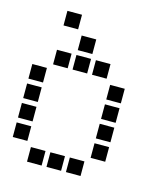

<svg xmlns="http://www.w3.org/2000/svg" viewBox="-115 -877 829 953"><g transform="rotate(15 300.0 -400.5)"><path d="M114 -788Q113 -788 113 -788Q113 -788 113 -787V-714Q113 -713 113 -713Q113 -713 114 -713H187Q188 -713 188 -713Q188 -713 188 -714V-787Q188 -788 188 -788Q188 -788 187 -788ZM214 -688Q213 -688 213 -688Q213 -688 213 -687V-614Q213 -613 213 -613Q213 -613 214 -613H287Q288 -613 288 -613Q288 -613 288 -614V-687Q288 -688 288 -688Q288 -688 287 -688ZM114 -588Q113 -588 113 -588Q113 -588 113 -587V-514Q113 -513 113 -513Q113 -513 114 -513H187Q188 -513 188 -513Q188 -513 188 -514V-587Q188 -588 188 -588Q188 -588 187 -588ZM214 -588Q213 -588 213 -588Q213 -588 213 -587V-514Q213 -513 213 -513Q213 -513 214 -513H287Q288 -513 288 -513Q288 -513 288 -514V-587Q288 -588 288 -588Q288 -588 287 -588ZM314 -588Q313 -588 313 -588Q313 -588 313 -587V-514Q313 -513 313 -513Q313 -513 314 -513H387Q388 -513 388 -513Q388 -513 388 -514V-587Q388 -588 388 -588Q388 -588 387 -588ZM14 -488Q13 -488 13 -488Q13 -488 13 -487V-414Q13 -413 13 -413Q13 -413 14 -413H87Q88 -413 88 -413Q88 -413 88 -414V-487Q88 -488 88 -488Q88 -488 87 -488ZM414 -488Q413 -488 413 -488Q413 -488 413 -487V-414Q413 -413 413 -413Q413 -413 414 -413H487Q488 -413 488 -413Q488 -413 488 -414V-487Q488 -488 488 -488Q488 -488 487 -488ZM14 -388Q13 -388 13 -388Q13 -388 13 -387V-314Q13 -313 13 -313Q13 -313 14 -313H87Q88 -313 88 -313Q88 -313 88 -314V-387Q88 -388 88 -388Q88 -388 87 -388ZM414 -388Q413 -388 413 -388Q413 -388 413 -387V-314Q413 -313 413 -313Q413 -313 414 -313H487Q488 -313 488 -313Q488 -313 488 -314V-387Q488 -388 488 -388Q488 -388 487 -388ZM14 -288Q13 -288 13 -288Q13 -288 13 -287V-214Q13 -213 13 -213Q13 -213 14 -213H87Q88 -213 88 -213Q88 -213 88 -214V-287Q88 -288 88 -288Q88 -288 87 -288ZM414 -288Q413 -288 413 -288Q413 -288 413 -287V-214Q413 -213 413 -213Q413 -213 414 -213H487Q488 -213 488 -213Q488 -213 488 -214V-287Q488 -288 488 -288Q488 -288 487 -288ZM14 -188Q13 -188 13 -188Q13 -188 13 -187V-114Q13 -113 13 -113Q13 -113 14 -113H87Q88 -113 88 -113Q88 -113 88 -114V-187Q88 -188 88 -188Q88 -188 87 -188ZM414 -188Q413 -188 413 -188Q413 -188 413 -187V-114Q413 -113 413 -113Q413 -113 414 -113H487Q488 -113 488 -113Q488 -113 488 -114V-187Q488 -188 488 -188Q488 -188 487 -188ZM114 -88Q113 -88 113 -88Q113 -88 113 -87V-14Q113 -13 113 -13Q113 -13 114 -13H187Q188 -13 188 -13Q188 -13 188 -14V-87Q188 -88 188 -88Q188 -88 187 -88ZM214 -88Q213 -88 213 -88Q213 -88 213 -87V-14Q213 -13 213 -13Q213 -13 214 -13H287Q288 -13 288 -13Q288 -13 288 -14V-87Q288 -88 288 -88Q288 -88 287 -88ZM314 -88Q313 -88 313 -88Q313 -88 313 -87V-14Q313 -13 313 -13Q313 -13 314 -13H387Q388 -13 388 -13Q388 -13 388 -14V-87Q388 -88 388 -88Q388 -88 387 -88Z"/></g></svg>

Font: Doto
Style: Bold
Weight: 700
Monospace: yes
Version: Version 1.000